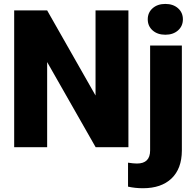

<svg xmlns="http://www.w3.org/2000/svg" viewBox="-20 -765 1012 998"><path d="M647.5 0H477.1L225.1 -442.4V0H53.7V-710.9H225.1L476.6 -268.6V-710.9H647.5ZM925.3 -528.3V18.1Q924.8 111.8 871.6 162.6Q818.4 213.4 723.1 213.4Q682.1 213.4 645.5 205.1V80.6Q673.8 85 691.9 85Q760.3 85 760.3 17.1V-528.3ZM748 -664.6Q748 -699.7 773.4 -722.2Q798.8 -744.6 839.4 -744.6Q879.9 -744.6 905.3 -722.2Q930.7 -699.7 930.7 -664.6Q930.7 -629.4 905.3 -606.9Q879.9 -584.5 839.4 -584.5Q798.8 -584.5 773.4 -606.9Q748 -629.4 748 -664.6Z"/></svg>

Font: Roboto Black
Style: Regular
Weight: 900
Designer: Google
Version: Version 2.134; 2016